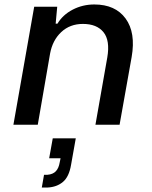

<svg xmlns="http://www.w3.org/2000/svg" viewBox="-20 -558 682 859"><path d="M40 0 133 -528H236L229 -452H237Q261 -492 305.5 -515Q350 -538 402 -538Q496 -538 542 -475Q588 -412 569 -303L515 0H407L460 -301Q473 -377 443 -414Q413 -451 351 -451Q293 -451 254 -414.5Q215 -378 204 -318L149 0ZM167 281 177 224H192Q217 222 230 208Q243 194 247 169L251 150H200L216 61H319L298 179Q289 233 261.5 256Q234 279 193 281Z"/></svg>

Font: Hubot Sans Medium
Style: Italic
Weight: 500
Italic angle: -10°
Designer: Deni Anggara
Foundry: GitHub
Version: Version 1.001; ttfautohint (v1.8.4.7-5d5b);gftools[0.9.31]